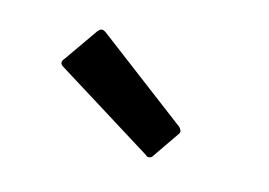

<svg xmlns="http://www.w3.org/2000/svg" viewBox="-44 -840 487 347"><g transform="rotate(15 200.0 -666.5)"><path d="M246 -569C248 -567 250 -566 252 -566C255 -566 258 -567 260 -571L293 -619C295 -621 296 -624 296 -625C296 -628 294 -630 292 -633L119 -764C116 -766 114 -767 112 -767C109 -767 107 -765 104 -762L60 -699C57 -696 56 -693 56 -691C56 -688 58 -686 61 -684Z"/></g></svg>

Font: Fascinate
Style: Regular
Weight: 900
Designer: Astigmatic (AOETI)
Foundry: Astigmatic (AOETI)
Version: Version 1.000